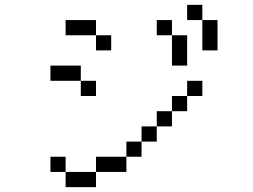

<svg xmlns="http://www.w3.org/2000/svg" viewBox="-20 -770 1040 790"><path d="M375 -375V-437.5H312.5V-375ZM812.5 -375V-437.5H750V-375H687.5V-312.5H625V-250H562.5V-187.5H500V-125H375V-62.5H250V0H375V-62.5H500V-125H562.5V-187.5H625V-250H687.5V-312.5H750V-375ZM437.5 -562.5V-625H375V-562.5ZM250 -62.5V-125H187.5V-62.5ZM312.5 -437.5V-500H187.5V-437.5ZM687.5 -625Q687.5 -625 687.5 -500H750Q750 -500 750 -625ZM375 -625V-687.5H250V-625ZM687.5 -625V-687.5H625V-625ZM812.5 -687.5Q812.5 -687.5 812.5 -562.5H875Q875 -562.5 875 -687.5ZM812.5 -687.5V-750H750V-687.5Z"/></svg>

Font: Unifont
Style: Regular
Weight: 500
Version: Version 13.0.05